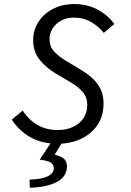

<svg xmlns="http://www.w3.org/2000/svg" viewBox="-20 -688 640 935"><path d="M260.8 12Q183.1 12 127.1 -20.3Q71.1 -52.6 37.3 -105.7L90.4 -149.3Q120.6 -103.9 162.9 -79.4Q205.2 -54.8 261.5 -54.8Q302.6 -54.8 335 -69.7Q367.4 -84.5 386.2 -112Q404.9 -139.5 404.9 -176.7Q404.9 -214.4 382.9 -240.2Q360.8 -266 323.7 -287.2L247.8 -332.2Q206 -357.3 173.8 -396.1Q141.6 -434.9 141.6 -491.6Q141.6 -541.9 167.5 -581.9Q193.5 -622 238.9 -645.1Q284.2 -668.3 342.5 -668.3Q406.6 -668.3 457.4 -640.1Q508.2 -611.9 536.6 -571.1L485.5 -527.7Q461.6 -558.2 424.6 -580.2Q387.6 -602.2 338.7 -602.2Q304 -602.2 277.7 -587.7Q251.3 -573.2 236.3 -549.5Q221.3 -525.7 221.3 -498.2Q221.3 -460.5 244 -436.7Q266.8 -412.8 297.5 -394.3L376.5 -346.5Q407.9 -327.4 432.3 -304.7Q456.7 -281.9 470.5 -252.6Q484.2 -223.4 484.2 -183.7Q484.2 -122.4 454.4 -78.8Q424.5 -35.3 373.9 -11.6Q323.4 12 260.8 12ZM125.2 226.3 123.9 186.8Q184.1 184.5 212.3 170.7Q240.5 157 242 133.5Q242.8 113.8 227 103.8Q211.3 93.8 173.3 89.7L237.2 -6.9H290.9L246.2 65.1Q282.3 74.1 295 88.7Q307.7 103.4 305.9 128.4Q302.2 175.5 253.8 199.7Q205.3 223.9 125.2 226.3Z"/></svg>

Font: SourceCodeVF
Style: Italic
Weight: 200
Italic angle: -11°
Monospace: yes
Designer: Paul D. Hunt, Teo Tuominen
Foundry: Adobe
Version: Version 1.026;hotconv 1.1.0;makeotfexe 2.6.0